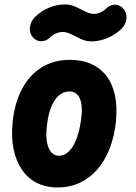

<svg xmlns="http://www.w3.org/2000/svg" viewBox="-20 -814 598 844"><path d="M233 10Q181 10 141.2 -10.5Q101.5 -31 75.8 -69Q50 -107 39.5 -159.8Q29 -212.5 35.5 -277Q44.5 -363.5 77.8 -424.8Q111 -486 164.2 -518.5Q217.5 -551 286.5 -551Q340.5 -551 381.5 -532.5Q422.5 -514 448.8 -479Q475 -444 485.5 -393.5Q496 -343 489.5 -278.5Q482.5 -213.5 461.8 -160.5Q441 -107.5 407.8 -69.2Q374.5 -31 330.5 -10.5Q286.5 10 233 10ZM186.5 -262.5Q182.5 -234 184 -209.8Q185.5 -185.5 192.2 -167.5Q199 -149.5 210.8 -139.5Q222.5 -129.5 238.5 -129.5Q264.5 -129.5 284.5 -150.2Q304.5 -171 317.8 -208Q331 -245 337 -292.5Q341 -321.5 339.2 -343.8Q337.5 -366 330.8 -381.2Q324 -396.5 312.5 -404.2Q301 -412 285 -412Q247 -412 220.8 -373.5Q194.5 -335 186.5 -262.5ZM125.5 -649Q109 -667.5 111.2 -692.2Q113.5 -717 132 -737.5Q157.5 -764 193.2 -779.2Q229 -794.5 265 -794.5Q290 -794.5 312.5 -784.2Q335 -774 355.2 -763.5Q375.5 -753 392.5 -753Q407 -753 421 -759.2Q435 -765.5 445.5 -775Q461.5 -792.5 483 -793.5Q504.5 -794.5 521 -777.5Q537.5 -759 536 -734Q534.5 -709 516 -689.5Q490 -663 454 -647.5Q418 -632 382 -632Q358.5 -632 336 -642.5Q313.5 -653 293.2 -663.2Q273 -673.5 256 -673.5Q241.5 -673.5 226.8 -667.2Q212 -661 201 -650.5Q184 -633 162 -632.8Q140 -632.5 125.5 -649Z"/></svg>

Font: Edu SA Hand
Style: Bold
Weight: 700
Designer: Tina and Corey Anderson, Eben Sorkin, Mirko Velimirovic
Foundry: Google for Education
Version: Version 2.000